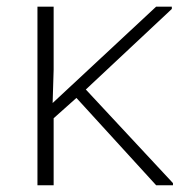

<svg xmlns="http://www.w3.org/2000/svg" viewBox="-20 -548 556 568"><path d="M90.8 0V-528.3H138.7V-341.8L135.7 -243.2L441.9 -528.3H488.3V-521.5L233.9 -283.2L491.7 -6.3V0H441.9L206.1 -258.3L138.7 -198.2V0Z"/></svg>

Font: Comme Thin
Style: Regular
Weight: 250
Version: Version 1.000;gftools[0.9.27]